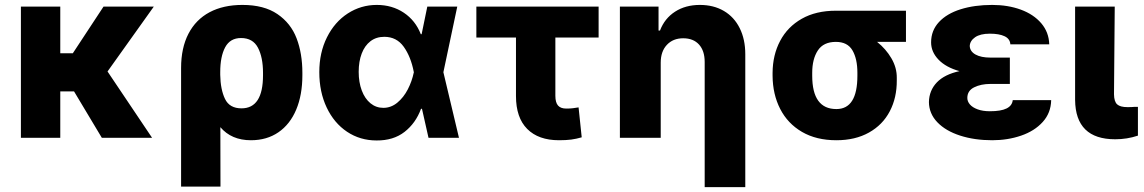

<svg xmlns="http://www.w3.org/2000/svg" viewBox="-20 -557 4623 776"><path d="M223.6 -341.8H274.4L398.4 -530.3H601.6L414.6 -268.1L594.7 0H391.6L279.3 -187.5H223.6V0H64.5V-530.3H223.6Z M960 -537.1Q1046.9 -537.1 1101.1 -500.2Q1155.3 -463.4 1178.7 -402.1Q1202.1 -340.8 1202.1 -262.7V-252.9Q1202.1 -173.3 1177.2 -114Q1152.3 -54.7 1105.5 -22.5Q1058.6 9.8 994.1 9.8Q915.5 9.8 870.6 -43L871.1 197.3H711.9V-282.2Q711.9 -363.3 741.7 -420.7Q771.5 -478 827.1 -507.6Q882.8 -537.1 960 -537.1ZM956.1 -119.1Q1043 -119.1 1043 -252.9V-262.7Q1043 -325.2 1022.5 -364.3Q1002 -403.3 954.1 -403.3Q910.2 -403.3 890.1 -366Q870.1 -328.6 870.1 -265.6V-254.4Q871.1 -195.3 889.4 -157.2Q907.7 -119.1 956.1 -119.1Z M1270.5 -265.6Q1270.5 -344.2 1301.5 -406.2Q1332.5 -468.3 1385.7 -502.7Q1439 -537.1 1502.9 -537.1Q1564.9 -537.1 1612.1 -505.6Q1659.2 -474.1 1680.7 -418.9H1684.1L1707 -530.3H1828.1L1772 -265.1L1835 0H1711.9L1685.5 -117.2H1681.6Q1660.2 -59.1 1615 -23.9Q1569.8 11.2 1502 10.7Q1435.5 10.7 1382.8 -24.4Q1330.1 -59.6 1300.3 -122.6Q1270.5 -185.5 1270.5 -265.6ZM1529.3 -121.1Q1560.5 -121.1 1585.9 -142.1Q1611.3 -163.1 1628.2 -195.8Q1645 -228.5 1652.3 -263.7L1652.8 -265.1L1652.3 -266.6Q1640.6 -327.6 1611.8 -367.9Q1583 -408.2 1533.2 -408.2Q1500.5 -408.2 1477.3 -390.4Q1454.1 -372.6 1441.9 -340.6Q1429.7 -308.6 1429.7 -266.6Q1429.7 -224.6 1442.1 -191.4Q1454.6 -158.2 1477.3 -139.6Q1500 -121.1 1529.3 -121.1Z M2399.4 -405.3H2224.6V-169.9Q2224.6 -142.6 2235.4 -130.4Q2246.1 -118.2 2268.6 -118.2Q2284.2 -118.2 2295.4 -119.6Q2306.6 -121.1 2318.4 -123L2331.1 -2Q2309.1 4.4 2288.6 7.1Q2268.1 9.8 2239.3 9.8Q2156.2 9.8 2110.8 -35.9Q2065.4 -81.5 2065.4 -168.9V-405.3H1905.3V-530.3H2399.4Z M2650.4 0H2485.4V-530.3H2641.6V-433.6H2647.5Q2666 -482.4 2708.3 -509.8Q2750.5 -537.1 2808.6 -537.1Q2864.3 -537.1 2905.8 -512.7Q2947.3 -488.3 2969.7 -443.1Q2992.2 -397.9 2992.2 -337.9V199.2H2828.1V-306.6Q2828.1 -351.6 2805.2 -377Q2782.2 -402.3 2741.2 -402.3Q2700.2 -402.3 2675.3 -375.7Q2650.4 -349.1 2650.4 -303.7Z M3358.4 -513.7H3641.6V-387.7H3524.9Q3560.5 -359.4 3582.8 -321.3Q3605 -283.2 3604.5 -242.2V-232.4Q3605 -162.1 3576.2 -107.2Q3547.4 -52.2 3491.9 -21.2Q3436.5 9.8 3360.4 9.8Q3279.3 9.8 3221.4 -23.9Q3163.6 -57.6 3133.3 -116.7Q3103 -175.8 3102.5 -251V-262.7Q3103 -335 3133.1 -391.8Q3163.1 -448.7 3220.5 -481.2Q3277.8 -513.7 3358.4 -513.7ZM3360.4 -116.2Q3445.3 -116.2 3445.3 -251V-262.7Q3445.3 -319.3 3425.3 -353.5Q3405.3 -387.7 3358.4 -387.7Q3308.1 -387.7 3285.4 -353Q3262.7 -318.4 3262.7 -262.7V-251Q3262.7 -116.2 3360.4 -116.2Z M3857.9 -269.5Q3803.2 -284.7 3773.2 -315.9Q3743.2 -347.2 3743.2 -385.7Q3743.2 -433.6 3774.9 -467.8Q3806.6 -502 3862.5 -519.5Q3918.5 -537.1 3990.2 -537.1Q4053.7 -537.1 4105.7 -518.1Q4157.7 -499 4188.5 -462.9Q4219.2 -426.8 4220.7 -377.9H4063.5Q4062 -400.4 4040 -410.6Q4018.1 -420.9 3980.5 -420.9Q3941.9 -420.9 3921.1 -406.5Q3900.4 -392.1 3899.4 -371.1Q3900.4 -349.1 3922.6 -336.7Q3944.8 -324.2 3983.4 -324.2H4061.5V-217.8H3983.4Q3944.8 -217.8 3917.2 -204.1Q3889.6 -190.4 3889.6 -161.1Q3889.6 -147 3900.1 -134.8Q3910.6 -122.6 3931.4 -115Q3952.1 -107.4 3980.5 -107.4Q4025.9 -107.4 4048.3 -118.7Q4070.8 -129.9 4073.2 -152.3H4228.5Q4227.5 -100.6 4194.3 -64Q4161.1 -27.3 4106.9 -8.8Q4052.7 9.8 3990.2 9.8Q3918.5 9.8 3860.4 -9Q3802.2 -27.8 3768.6 -62.7Q3734.9 -97.7 3734.4 -144.5Q3735.4 -191.4 3766.4 -223.9Q3797.4 -256.3 3857.9 -269.5Z M4485.4 -530.3 4482.4 -175.8Q4482.9 -146 4495.4 -135Q4507.8 -124 4537.1 -124Q4556.6 -124 4563.5 -125H4579.1V-8.8Q4535.2 5.9 4487.3 5.9Q4326.7 5.9 4325.2 -153.3V-530.3Z"/></svg>

Font: Pretendard ExtraBold
Style: Regular
Weight: 800
Designer: Base glyphs from Inter by Rasmus Andersson; Hangeul glyphs from Noto Sans CJK(Source Han Sans) by Jang Soo-young and Kan
Foundry: Kil Hyung-jin
Version: Version 1.309